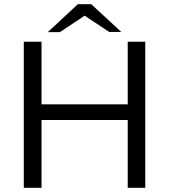

<svg xmlns="http://www.w3.org/2000/svg" viewBox="-20 -900 810 920"><path d="M94 0V-700H179V-400H592V-700H676V0H592V-325H179V0ZM209 -746 353 -880H417L399 -834L267 -746ZM503 -747 372 -834 353 -880H417L561 -747Z"/></svg>

Font: REM Light
Style: Regular
Weight: 300
Designer: Octavio Pardo
Foundry: Ashler Design
Version: Version 1.005;gftools[0.9.28]